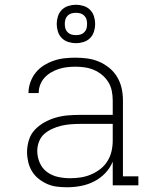

<svg xmlns="http://www.w3.org/2000/svg" viewBox="-20 -781 640 809"><path d="M263 8Q242 8 220.5 5.5Q199 3 179.5 -5.5Q160 -14 143 -27.5Q126 -41 115 -59Q104 -77 99 -98Q94 -119 94 -141Q94 -166 102 -191.5Q110 -217 128 -235.5Q146 -254 169 -266.5Q192 -279 217 -286Q242 -293 268 -295Q294 -297 320 -297H455V-358Q455 -378 451 -398Q447 -418 436.5 -435Q426 -452 410.5 -465Q395 -478 376.5 -486Q358 -494 338 -497Q318 -500 298 -500Q281 -500 263 -498Q245 -496 228 -490.5Q211 -485 195.5 -476Q180 -467 168 -454Q156 -441 149.5 -424Q143 -407 143 -389H100Q100 -412 108 -434.5Q116 -457 130.5 -475Q145 -493 165 -505.5Q185 -518 207 -525.5Q229 -533 252 -535.5Q275 -538 298 -538Q324 -538 349 -534.5Q374 -531 397.5 -521Q421 -511 441 -494.5Q461 -478 474 -456Q487 -434 492.5 -409Q498 -384 498 -358V-38H563V0H455V-100Q444 -73 423.5 -51.5Q403 -30 376.5 -16.5Q350 -3 321 2.5Q292 8 263 8ZM276 -30Q298 -30 320.5 -33.5Q343 -37 364 -46Q385 -55 403 -69Q421 -83 433 -102.5Q445 -122 450 -144Q455 -166 455 -189V-259H320Q300 -259 279.5 -257.5Q259 -256 239.5 -251.5Q220 -247 201 -238.5Q182 -230 167 -217Q152 -204 144.5 -184.5Q137 -165 137 -145Q137 -119 147.5 -95Q158 -71 178.5 -56Q199 -41 224.5 -35.5Q250 -30 276 -30ZM300 -599Q284 -599 268 -604Q252 -609 240.5 -620.5Q229 -632 224 -648Q219 -664 219 -680Q219 -696 224 -712Q229 -728 240.5 -739.5Q252 -751 268 -756Q284 -761 300 -761Q316 -761 332 -756Q348 -751 359.5 -739.5Q371 -728 376 -712Q381 -696 381 -680Q381 -664 376 -648Q371 -632 359.5 -620.5Q348 -609 332 -604Q316 -599 300 -599ZM300 -633Q310 -633 319 -635.5Q328 -638 335 -645Q342 -652 344.5 -661Q347 -670 347 -680Q347 -690 344.5 -699Q342 -708 335 -715Q328 -722 319 -724.5Q310 -727 300 -727Q290 -727 281 -724.5Q272 -722 265 -715Q258 -708 255.5 -699Q253 -690 253 -680Q253 -670 255.5 -661Q258 -652 265 -645Q272 -638 281 -635.5Q290 -633 300 -633Z"/></svg>

Font: Iosevka Slab XLtEx
Style: Regular
Weight: 200
Width: 7
Monospace: yes
Designer: Belleve Invis
Foundry: Belleve Invis
Version: Version 11.1.0; ttfautohint (v1.8.3)